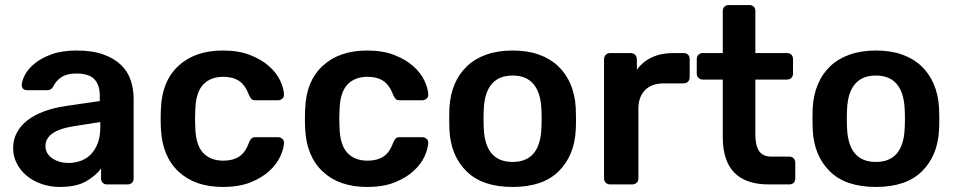

<svg xmlns="http://www.w3.org/2000/svg" viewBox="-20 -730 3783 760"><path d="M217 10Q178 10 144 -2Q110 -14 85.5 -34.5Q61 -55 46.5 -83Q32 -111 32 -143Q32 -178 47 -205.5Q62 -233 89 -254Q116 -275 154 -289Q192 -303 238 -310L375 -330V-351Q375 -393 354 -416Q333 -439 282 -439Q245 -439 223 -424.5Q201 -410 190 -386Q182 -373 167 -373H88Q66 -373 66 -395Q67 -411 79 -434Q91 -457 117 -478.5Q143 -500 184 -515Q225 -530 283 -530Q346 -530 389 -514.5Q432 -499 459 -473Q486 -447 497.5 -412Q509 -377 509 -338V-24Q509 -13 502.5 -6.5Q496 0 485 0H404Q393 0 386.5 -6.5Q380 -13 380 -24V-63Q360 -35 321 -12.5Q282 10 217 10ZM251 -85Q277 -85 300 -93.5Q323 -102 340 -119.5Q357 -137 367 -163.5Q377 -190 377 -226V-247L276 -231Q216 -222 188 -202Q160 -182 160 -153Q160 -136 167.5 -123.5Q175 -111 188 -102.5Q201 -94 217 -89.5Q233 -85 251 -85Z M862 10Q752 10 687 -50.5Q622 -111 617 -220Q616 -235 616 -259.5Q616 -284 617 -300Q621 -409 686.5 -469.5Q752 -530 862 -530Q925 -530 970.5 -512Q1016 -494 1045.5 -467.5Q1075 -441 1089 -411Q1103 -381 1104 -357Q1105 -346 1097.5 -339.5Q1090 -333 1080 -333H992Q981 -333 976 -337.5Q971 -342 966 -353Q951 -393 926.5 -409.5Q902 -426 864 -426Q813 -426 784 -395Q755 -364 753 -295Q752 -277 752 -258Q752 -239 753 -225Q755 -156 784 -125Q813 -94 864 -94Q902 -94 927 -110.5Q952 -127 966 -167Q971 -178 976 -182.5Q981 -187 992 -187H1080Q1090 -187 1097.5 -180.5Q1105 -174 1104 -163Q1103 -141 1089.5 -111Q1076 -81 1047 -54Q1018 -27 972.5 -8.5Q927 10 862 10Z M1433 10Q1323 10 1258 -50.5Q1193 -111 1188 -220Q1187 -235 1187 -259.5Q1187 -284 1188 -300Q1192 -409 1257.5 -469.5Q1323 -530 1433 -530Q1496 -530 1541.5 -512Q1587 -494 1616.5 -467.5Q1646 -441 1660 -411Q1674 -381 1675 -357Q1676 -346 1668.5 -339.5Q1661 -333 1651 -333H1563Q1552 -333 1547 -337.5Q1542 -342 1537 -353Q1522 -393 1497.5 -409.5Q1473 -426 1435 -426Q1384 -426 1355 -395Q1326 -364 1324 -295Q1323 -277 1323 -258Q1323 -239 1324 -225Q1326 -156 1355 -125Q1384 -94 1435 -94Q1473 -94 1498 -110.5Q1523 -127 1537 -167Q1542 -178 1547 -182.5Q1552 -187 1563 -187H1651Q1661 -187 1668.5 -180.5Q1676 -174 1675 -163Q1674 -141 1660.5 -111Q1647 -81 1618 -54Q1589 -27 1543.5 -8.5Q1498 10 1433 10Z M2009 10Q1889 10 1826.5 -52Q1764 -114 1759 -216Q1758 -234 1758 -260Q1758 -286 1759 -304Q1762 -355 1779.5 -396.5Q1797 -438 1828.5 -468Q1860 -498 1905.5 -514Q1951 -530 2009 -530Q2068 -530 2113 -514Q2158 -498 2189.5 -468Q2221 -438 2238.5 -396.5Q2256 -355 2259 -304Q2260 -286 2260 -260Q2260 -234 2259 -216Q2254 -114 2191.5 -52Q2129 10 2009 10ZM2009 -89Q2117 -89 2123 -221Q2124 -236 2124 -260Q2124 -284 2123 -299Q2120 -364 2091.5 -397.5Q2063 -431 2009 -431Q1955 -431 1926.5 -397.5Q1898 -364 1895 -299Q1894 -284 1894 -260Q1894 -236 1895 -221Q1901 -89 2009 -89Z M2395 0Q2385 0 2378 -6.5Q2371 -13 2371 -24V-495Q2371 -506 2378 -513Q2385 -520 2395 -520H2476Q2487 -520 2494 -513Q2501 -506 2501 -495V-454Q2524 -486 2560.5 -503Q2597 -520 2645 -520H2686Q2697 -520 2703.5 -513.5Q2710 -507 2710 -496V-424Q2710 -414 2703.5 -407Q2697 -400 2686 -400H2608Q2560 -400 2533.5 -373.5Q2507 -347 2507 -299V-24Q2507 -13 2500 -6.5Q2493 0 2482 0Z M3023 0Q2841 0 2841 -187V-415H2762Q2752 -415 2745 -421.5Q2738 -428 2738 -439V-496Q2738 -507 2745 -513.5Q2752 -520 2762 -520H2841V-686Q2841 -697 2847.5 -703.5Q2854 -710 2865 -710H2946Q2957 -710 2963.5 -703.5Q2970 -697 2970 -686V-520H3095Q3106 -520 3112.5 -513.5Q3119 -507 3119 -496V-439Q3119 -428 3112.5 -421.5Q3106 -415 3095 -415H2970V-197Q2970 -155 2984.5 -132.5Q2999 -110 3035 -110H3104Q3115 -110 3121.5 -103Q3128 -96 3128 -86V-24Q3128 -13 3121.5 -6.5Q3115 0 3104 0Z M3447 10Q3327 10 3264.5 -52Q3202 -114 3197 -216Q3196 -234 3196 -260Q3196 -286 3197 -304Q3200 -355 3217.5 -396.5Q3235 -438 3266.5 -468Q3298 -498 3343.5 -514Q3389 -530 3447 -530Q3506 -530 3551 -514Q3596 -498 3627.5 -468Q3659 -438 3676.5 -396.5Q3694 -355 3697 -304Q3698 -286 3698 -260Q3698 -234 3697 -216Q3692 -114 3629.5 -52Q3567 10 3447 10ZM3447 -89Q3555 -89 3561 -221Q3562 -236 3562 -260Q3562 -284 3561 -299Q3558 -364 3529.5 -397.5Q3501 -431 3447 -431Q3393 -431 3364.5 -397.5Q3336 -364 3333 -299Q3332 -284 3332 -260Q3332 -236 3333 -221Q3339 -89 3447 -89Z"/></svg>

Font: Fz Rubik Med
Style: Regular
Weight: 500
Designer: Hubert and Fischer
Foundry: Hubert and Fischer
Version: Vit hóa bi FontZin.com